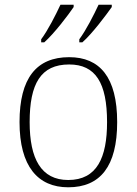

<svg xmlns="http://www.w3.org/2000/svg" viewBox="-20 -786 581 816"><path d="M317 -619V-606H330C372 -643 431 -722 455 -756V-766H399C378 -721 346 -658 317 -619ZM155 -619V-606H168C210 -643 270 -722 293 -756V-766H237C216 -721 184 -658 155 -619ZM270 10C406 10 478 -79 478 -267C478 -458 404 -543 274 -543C135 -543 63 -454 63 -267C63 -79 141 10 270 10ZM270 -21C155 -21 106 -111 106 -267C106 -430 153 -512 274 -512C386 -512 435 -434 435 -267C435 -116 392 -21 270 -21Z"/></svg>

Font: Noto Serif Lao ExtraLight
Style: Regular
Weight: 200
Designer: Monotype Design Team
Foundry: Monotype Imaging Inc.
Version: Version 2.003